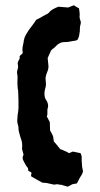

<svg xmlns="http://www.w3.org/2000/svg" viewBox="-20 -626 374 717"><path d="M290 13Q289 20 285.5 26Q282 32 278 38Q276 43 273 48Q270 53 267 59Q263 60 258 60.5Q253 61 248 63Q245 65 241.5 67Q238 69 233 71Q224 68 215 66Q211 64 207 64Q203 64 199 63Q194 61 189 62.5Q184 64 179 63Q175 62 170.5 61Q166 60 161 59Q155 57 149 57Q143 57 138 56Q128 51 118 45Q108 39 97 33Q95 31 96.5 26.5Q98 22 97 18L86 12Q85 9 85 5Q85 1 83 0Q78 -6 74.5 -12.5Q71 -19 68 -25Q61 -37 68 -48Q67 -53 65.5 -57.5Q64 -62 63 -67Q62 -70 62.5 -74.5Q63 -79 63 -83Q63 -92 60.5 -101Q58 -110 55 -118Q53 -126 51 -133Q49 -140 49 -147Q49 -153 48 -156Q44 -167 44.5 -177.5Q45 -188 46 -198Q49 -212 49 -224Q49 -238 49 -252Q49 -266 48 -281Q48 -284 47.5 -288.5Q47 -293 46 -297Q46 -301 45.5 -306Q45 -311 45 -316Q45 -325 45.5 -333.5Q46 -342 44 -352Q43 -356 44 -360Q45 -364 46 -368Q48 -373 47.5 -379Q47 -385 46 -390Q47 -397 51 -402.5Q55 -408 53 -415Q55 -419 58.5 -421.5Q62 -424 63 -425Q66 -430 64.5 -434Q63 -438 64 -445Q64 -450 66 -458Q68 -466 69 -475Q71 -486 76 -495Q81 -504 87 -513Q95 -524 102 -533Q109 -542 115 -552Q126 -557 135 -562.5Q144 -568 154 -573Q158 -574 162 -578Q169 -587 178.5 -592Q188 -597 198 -601Q206 -600 215.5 -599.5Q225 -599 235 -598Q239 -600 244.5 -602Q250 -604 255 -606Q256 -605 259 -605Q262 -602 266.5 -599.5Q271 -597 275 -595Q276 -591 276 -587.5Q276 -584 277 -581Q277 -577 277.5 -573Q278 -569 277 -565Q277 -557 280 -550Q283 -543 281 -536Q279 -529 278.5 -523Q278 -517 278 -509Q277 -501 275.5 -493Q274 -485 269 -477Q268 -476 265.5 -475.5Q263 -475 261 -474Q251 -473 242.5 -471Q234 -469 224 -469Q204 -470 190 -455Q186 -450 181 -446.5Q176 -443 171 -438Q168 -431 164.5 -424Q161 -417 158 -409Q159 -402 159.5 -394.5Q160 -387 161 -379Q161 -367 156.5 -357.5Q152 -348 150 -335Q151 -325 151.5 -314Q152 -303 148 -292Q147 -288 146.5 -284.5Q146 -281 146 -276Q146 -269 147.5 -263Q149 -257 153 -251Q155 -249 156 -246.5Q157 -244 158 -241Q159 -238 159.5 -234Q160 -230 159 -225Q156 -217 157 -208Q158 -199 155 -190Q158 -186 160.5 -180.5Q163 -175 166 -170Q166 -163 166.5 -155.5Q167 -148 167 -139Q169 -135 172 -130Q175 -125 177 -120Q179 -115 179.5 -109Q180 -103 181 -98Q187 -91 193 -84Q199 -77 205 -69Q209 -68 213.5 -66Q218 -64 222 -62Q226 -61 230 -58.5Q234 -56 238 -54Q243 -56 246 -57.5Q249 -59 252 -60Q259 -58 266.5 -57Q274 -56 281 -54Q282 -52 282.5 -49.5Q283 -47 284 -45Q285 -44 285 -41Q285 -34 285 -27Q285 -20 286 -12Q286 -5 287.5 1.5Q289 8 290 13Z"/></svg>

Font: Daruma Drop One
Style: Regular
Weight: 400
Designer: Maniackers Design
Version: Version 1.000